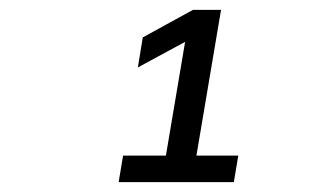

<svg xmlns="http://www.w3.org/2000/svg" viewBox="-20 -895 640 390"><path d="M221 -525 230 -579H317L356 -810L260 -758L270 -819L372 -875H429L379 -579H464L455 -525Z"/></svg>

Font: CommitMono
Style: Italic
Weight: 400
Monospace: yes
Designer: Eigil Nikolajsen
Foundry: Eigil Nikolajsen
Version: Version 1.143